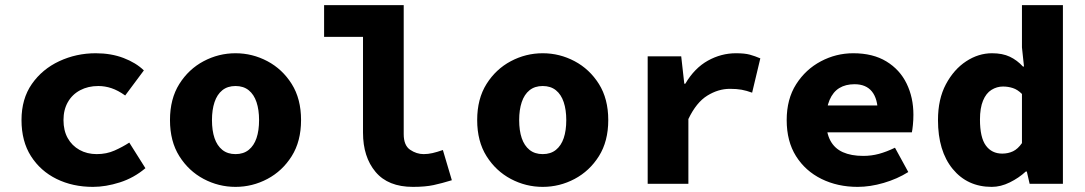

<svg xmlns="http://www.w3.org/2000/svg" viewBox="-20 -718 4240 750"><path d="M343 12Q264 12 201 -19Q138 -50 101 -108Q64 -166 64 -249Q64 -332 104.5 -390Q145 -448 211.5 -479Q278 -510 354 -510Q414 -510 462.5 -491.5Q511 -473 542 -443L469 -345Q441 -365 415.5 -373.5Q390 -382 364 -382Q324 -382 293 -365.5Q262 -349 245 -319Q228 -289 228 -249Q228 -208 244.5 -178.5Q261 -149 290.5 -132.5Q320 -116 358 -116Q396 -116 427.5 -130Q459 -144 485 -161L548 -61Q503 -23 448 -5.5Q393 12 343 12Z M900 12Q834 12 775.5 -19Q717 -50 680.5 -108Q644 -166 644 -249Q644 -332 680.5 -390Q717 -448 775.5 -479Q834 -510 900 -510Q966 -510 1024.5 -479Q1083 -448 1119.5 -390Q1156 -332 1156 -249Q1156 -166 1119.5 -108Q1083 -50 1024.5 -19Q966 12 900 12ZM900 -116Q931 -116 951.5 -132.5Q972 -149 982 -178.5Q992 -208 992 -249Q992 -289 982 -319Q972 -349 951.5 -365.5Q931 -382 900 -382Q869 -382 848.5 -365.5Q828 -349 818 -319Q808 -289 808 -249Q808 -208 818 -178.5Q828 -149 848.5 -132.5Q869 -116 900 -116Z M1593 12Q1496 12 1447 -46.5Q1398 -105 1398 -200V-574H1246V-698H1557V-194Q1557 -150 1582 -133Q1607 -116 1635 -116Q1652 -116 1669.5 -120Q1687 -124 1710 -132L1745 -14Q1706 -2 1673.5 5Q1641 12 1593 12Z M2100 12Q2034 12 1975.5 -19Q1917 -50 1880.5 -108Q1844 -166 1844 -249Q1844 -332 1880.5 -390Q1917 -448 1975.5 -479Q2034 -510 2100 -510Q2166 -510 2224.5 -479Q2283 -448 2319.5 -390Q2356 -332 2356 -249Q2356 -166 2319.5 -108Q2283 -50 2224.5 -19Q2166 12 2100 12ZM2100 -116Q2131 -116 2151.5 -132.5Q2172 -149 2182 -178.5Q2192 -208 2192 -249Q2192 -289 2182 -319Q2172 -349 2151.5 -365.5Q2131 -382 2100 -382Q2069 -382 2048.5 -365.5Q2028 -349 2018 -319Q2008 -289 2008 -249Q2008 -208 2018 -178.5Q2028 -149 2048.5 -132.5Q2069 -116 2100 -116Z M2510 0V-498H2641L2653 -391H2657Q2693 -452 2745 -481Q2797 -510 2855 -510Q2889 -510 2909 -504.5Q2929 -499 2950 -490L2918 -356Q2896 -364 2877 -367.5Q2858 -371 2831 -371Q2786 -371 2743 -344.5Q2700 -318 2669 -253V0Z M3330 12Q3252 12 3189 -19Q3126 -50 3089.5 -108Q3053 -166 3053 -249Q3053 -331 3090 -389Q3127 -447 3186.5 -478.5Q3246 -510 3313 -510Q3390 -510 3442.5 -478Q3495 -446 3521.5 -391.5Q3548 -337 3548 -270Q3548 -249 3546 -229.5Q3544 -210 3542 -201H3172V-306H3432L3409 -277Q3409 -332 3386 -360.5Q3363 -389 3318 -389Q3283 -389 3258.5 -374Q3234 -359 3220.5 -327.5Q3207 -296 3207 -249Q3207 -200 3223.5 -169Q3240 -138 3272.5 -123.5Q3305 -109 3352 -109Q3384 -109 3413.5 -117Q3443 -125 3476 -141L3528 -46Q3485 -19 3432 -3.5Q3379 12 3330 12Z M3854 12Q3759 12 3701.5 -58Q3644 -128 3644 -249Q3644 -331 3675 -389Q3706 -447 3754 -478.5Q3802 -510 3855 -510Q3896 -510 3924.5 -496.5Q3953 -483 3976 -458H3980L3972 -533V-698H4132V0H4002L3991 -48H3987Q3960 -23 3924.5 -5.5Q3889 12 3854 12ZM3895 -118Q3918 -118 3937 -127Q3956 -136 3972 -159V-351Q3955 -368 3936.5 -374Q3918 -380 3898 -380Q3874 -380 3853 -367Q3832 -354 3820 -325Q3808 -296 3808 -251Q3808 -181 3831 -149.5Q3854 -118 3895 -118Z"/></svg>

Font: Source Code Pro ExtraLight ExtraBold
Style: Regular
Weight: 800
Monospace: yes
Version: Version 1.018;hotconv 1.0.116;makeotfexe 2.5.65601